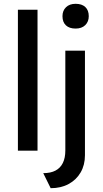

<svg xmlns="http://www.w3.org/2000/svg" viewBox="-20 -791 542 1008"><path d="M74 0V-740H177V0ZM246 197 207 118Q246 118 271.5 104.5Q297 91 310 64.5Q323 38 323 -1V-525H426V24Q426 75 403.5 114Q381 153 340.5 175Q300 197 246 197ZM377 -641Q344 -641 326 -658Q308 -675 308 -706Q308 -735 326.5 -753Q345 -771 377 -771Q410 -771 428 -754Q446 -737 446 -706Q446 -677 427.5 -659Q409 -641 377 -641Z"/></svg>

Font: Lexend Medium
Style: Regular
Weight: 500
Designer: Bonnie Shaver-Troup, Thomas Jockin
Foundry: Lexend
Version: Version 1.005